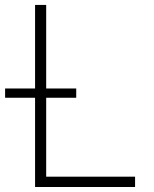

<svg xmlns="http://www.w3.org/2000/svg" viewBox="-35 -747 617 767"><path d="M105.1 0V-727.3H149.5V-41.2H504.6V0ZM-14.6 -356.5V-393.5H269.5V-356.5Z"/></svg>

Font: Inter UI Extra Light
Style: Regular
Weight: 200
Designer: Rasmus Andersson
Foundry: rsms
Version: 3.2;8d6f07862